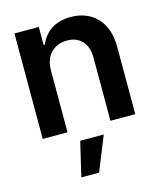

<svg xmlns="http://www.w3.org/2000/svg" viewBox="-117 -638 808 960"><g transform="rotate(-15 287.0 -158.5)"><path d="M175.8 -319.3V0H47.4V-545.9H173.3V-452.6H179.7Q198.2 -498.5 238.3 -525.6Q278.3 -552.7 339.4 -552.7Q423.8 -552.7 475.1 -499Q526.4 -445.3 526.4 -347.2V0H397.9V-327.1Q397.9 -381.8 369.6 -412.8Q341.3 -443.8 291.5 -443.8Q240.7 -443.8 208.3 -411.1Q175.8 -378.4 175.8 -319.3ZM184.1 235.8 226.1 57.6H348.1L275.9 235.8Z"/></g></svg>

Font: Inter Tight SemiBold
Style: Regular
Weight: 600
Designer: Rasmus Andersson
Foundry: rsms
Version: Version 3.004; ttfautohint (v1.8.4.7-5d5b)